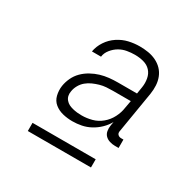

<svg xmlns="http://www.w3.org/2000/svg" viewBox="-117 -812 734 732"><g transform="rotate(30 250.0 -446.5)"><path d="M219 -317Q197 -317 176.5 -322Q156 -327 140.5 -339.5Q125 -352 120 -372.5Q115 -393 118 -414Q121 -433 129.5 -451Q138 -469 152 -483Q166 -497 184 -507Q202 -517 220.5 -522.5Q239 -528 258 -530Q277 -532 296 -532H380L385 -563Q388 -582 384.5 -601Q381 -620 369 -633Q357 -646 338.5 -651Q320 -656 300 -656Q283 -656 265.5 -653Q248 -650 232.5 -641Q217 -632 205 -617Q193 -602 191 -585H151Q155 -609 169.5 -631Q184 -653 206 -667.5Q228 -682 252 -687.5Q276 -693 300 -693Q319 -693 337.5 -690Q356 -687 372.5 -679Q389 -671 401 -658.5Q413 -646 419.5 -629.5Q426 -613 427 -594.5Q428 -576 425 -557L395 -376Q394 -372 394.5 -367.5Q395 -363 398 -360Q401 -357 404.5 -355.5Q408 -354 413 -354H423V-317H407Q395 -317 383.5 -320.5Q372 -324 364 -332Q356 -340 354 -352Q352 -364 354 -376L357 -393Q347 -375 331.5 -360Q316 -345 297.5 -335Q279 -325 259 -321Q239 -317 219 -317ZM239 -354Q261 -354 283.5 -360Q306 -366 324.5 -381.5Q343 -397 354 -418.5Q365 -440 368 -462L374 -495H296Q282 -495 267.5 -494Q253 -493 239 -489Q225 -485 211.5 -479Q198 -473 186.5 -463.5Q175 -454 167.5 -440.5Q160 -427 158 -413Q156 -403 158 -393.5Q160 -384 166.5 -376.5Q173 -369 181 -365Q189 -361 199 -358.5Q209 -356 218.5 -355Q228 -354 239 -354ZM369 -200H91V-236H369Z"/></g></svg>

Font: Iosevka SS18 Extralight
Style: Italic
Weight: 200
Italic angle: -9°
Monospace: yes
Designer: Belleve Invis
Foundry: Belleve Invis
Version: Version 25.1.1; ttfautohint (v1.8.4)